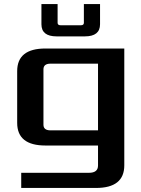

<svg xmlns="http://www.w3.org/2000/svg" viewBox="-20 -720 700 950"><path d="M65 -112V-368Q65 -480 205 -480H595V98Q595 210 455 210H85V135H420Q465 135 465 99V0H205Q65 0 65 -112ZM195 -103Q195 -75 230 -75H465V-405H230Q195 -405 195 -377ZM185 -600V-700H265V-607Q265 -595 280 -595H380Q395 -595 395 -607V-700H475V-600Q475 -540 400 -540H260Q185 -540 185 -600Z"/></svg>

Font: Xolonium
Style: Regular
Weight: 400
Designer: Severin Meyer
Version: Version 4.2